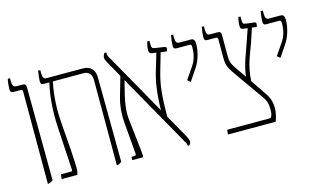

<svg xmlns="http://www.w3.org/2000/svg" viewBox="-80 -881 1864 1121"><g transform="rotate(-15 852.0 -320.5)"><path d="M89 6H95C107 2 115 -2 121 -8L117 -571C117 -584 112 -592 97 -592H58C43 -592 35 -603 35 -627V-647H22C18 -635 15 -606 15 -582C15 -570 22 -564 36 -564H77C87 -564 89 -560 89 -550Z M174 0H269C273 -13 275 -22 275 -37C275 -92 266 -211 258 -306C252 -379 251 -466 272 -564H459C485 -564 506 -547 506 -509V6H511C521 2 530 -2 536 -8L532 -516C532 -565 507 -592 460 -592H240C225 -592 218 -603 218 -627V-647H205C201 -625 198 -597 198 -585C198 -571 202 -564 217 -564H250V-563C229 -466 226 -383 231 -292L246 -39C246 -33 245 -28 240 -28H177Z M601 0H665C669 -10 668 -12 665 -43L644 -230C638 -279 645 -330 657 -379L678 -463L923 -29C930 -16 936 -9 936 3H945C950 -3 955 -11 955 -18C955 -31 945 -48 934 -68L864 -192C864 -334 874 -392 893 -459L924 -566L960 -561C963 -566 965 -571 965 -579C965 -585 960 -589 951 -590L898 -598C882 -600 878 -604 878 -629V-647H865C859 -628 856 -612 856 -595C856 -581 861 -575 876 -573L899 -570L866 -459C850 -406 839 -328 838 -238L627 -612C622 -622 617 -627 617 -638V-647H605C600 -638 596 -629 596 -621C596 -611 600 -602 609 -586L661 -493L628 -379C612 -323 609 -272 613 -225L629 -35C630 -23 628 -20 617 -20H601Z M1049 -353 1097 -424C1122 -461 1137 -516 1137 -556C1137 -586 1129 -592 1111 -592H1043C1028 -592 1021 -603 1021 -627V-647H1008C1004 -625 1001 -597 1001 -585C1001 -571 1005 -564 1020 -564H1097C1109 -564 1110 -559 1110 -546C1110 -508 1102 -471 1079 -438L1031 -368Z M1179 0H1467C1477 -21 1484 -55 1484 -81C1484 -106 1478 -137 1459 -165L1391 -266C1395 -360 1427 -421 1448 -483L1476 -567L1504 -563C1506 -568 1508 -574 1508 -580C1508 -586 1506 -591 1499 -592L1450 -598C1431 -600 1428 -604 1428 -629V-647H1415C1411 -628 1408 -611 1408 -597C1408 -580 1412 -575 1427 -573L1451 -570L1421 -483C1404 -434 1376 -368 1368 -299L1355 -318C1314 -378 1296 -394 1296 -440V-571C1296 -584 1291 -592 1277 -592H1229C1214 -592 1207 -603 1207 -627V-647H1194C1190 -625 1187 -597 1187 -585C1187 -571 1191 -564 1206 -564H1257C1266 -564 1269 -560 1269 -550V-436C1269 -389 1284 -368 1315 -324L1432 -158C1447 -137 1457 -118 1457 -77C1457 -64 1456 -51 1452 -41C1449 -34 1447 -28 1439 -28H1182Z M1591 -353 1639 -424C1664 -461 1679 -516 1679 -556C1679 -586 1671 -592 1653 -592H1585C1570 -592 1563 -603 1563 -627V-647H1550C1546 -625 1543 -597 1543 -585C1543 -571 1547 -564 1562 -564H1639C1651 -564 1652 -559 1652 -546C1652 -508 1644 -471 1621 -438L1573 -368Z"/></g></svg>

Font: Noto Serif Hebrew ExtraCondensed Thin
Style: Regular
Weight: 100
Width: 2
Designer: Monotype Design Team
Foundry: Monotype Imaging Inc.
Version: Version 2.004